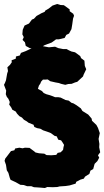

<svg xmlns="http://www.w3.org/2000/svg" viewBox="-20 -922 523 962"><path d="M168 17 150 16 137 11H116L99 5L82 4L59 -9L33 -21L29 -31L22 -56L14 -69L10 -96L3 -116L6 -127L19 -144L35 -165L52 -169L56 -178L77 -182L93 -179L105 -182L128 -181L151 -164L158 -158L176 -154L202 -152L213 -145L237 -144L262 -146L269 -156L284 -159L296 -171L298 -184L301 -196L293 -209L286 -219L272 -222L264 -239L254 -241L235 -255L217 -262L196 -269L182 -277L166 -280L152 -286L148 -297L123 -307L114 -314L100 -322L90 -333L77 -340L65 -353L59 -363L42 -372L36 -384L26 -398L29 -411L22 -427L14 -437L9 -450L11 -468L0 -497L5 -507L10 -520L16 -554L20 -566L17 -585L30 -597L39 -610L38 -620L59 -628L60 -639L79 -644L85 -657L109 -666L130 -676L145 -681H151L177 -683L193 -691L225 -685L256 -688L272 -681L297 -676H314L325 -670L338 -664L356 -660L382 -641L386 -631L403 -618L405 -592L412 -575L399 -548L396 -539L367 -512L356 -509L339 -502L322 -501L307 -497L286 -502L275 -506L258 -509L245 -512L232 -515L219 -524L206 -523H195L186 -513L182 -503L175 -493L170 -477L177 -473L190 -466L199 -456L212 -450L230 -445L244 -440L256 -435H272L284 -433L308 -421L324 -418L338 -407L348 -404L363 -395L385 -379L393 -366L422 -348L439 -328L441 -317L463 -296L471 -281L480 -255L474 -226L478 -201L477 -184L482 -159L471 -144L477 -132L468 -115L454 -101L447 -75L433 -67L428 -51L406 -37L400 -27L383 -22L362 -11L359 -2L329 7L309 10L279 12L267 15L244 16L217 15L205 20L182 18ZM157 -674 129 -681 109 -692 105 -710 93 -722 99 -736 92 -750 94 -773 103 -794 125 -804 140 -824 150 -828 163 -842 188 -856 204 -863 207 -869 224 -879 243 -894 266 -902 283 -897 300 -896 329 -875V-866L347 -853L351 -843L346 -829L342 -800L338 -776L326 -754L312 -747L304 -732L275 -725H261L239 -709L204 -696L178 -681Z"/></svg>

Font: Winky Rough ExtraBold
Style: Regular
Weight: 800
Designer: Simon Atzbach
Foundry: typofactur
Version: Version 1.206; ttfautohint (v1.8.4.7-5d5b)